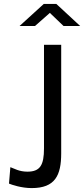

<svg xmlns="http://www.w3.org/2000/svg" viewBox="-20 -952 430 982"><path d="M305 -819H390L268 -932H204L80 -819H159L235 -886ZM293 -168V-723H205V-193C205 -107 185 -74 120 -74C78 -74 53 -90 33 -97L26 -13C40 -7 90 10 142 10C262 10 293 -55 293 -168Z"/></svg>

Font: United Sans
Style: Regular
Weight: 400
Designer: Pablo Impallari, Rodrigo Fuenzalida (Modified by Dan O. Williams)
Version: Version 1.000;PS 001.000;hotconv 1.0.88;makeotf.lib2.5.64775